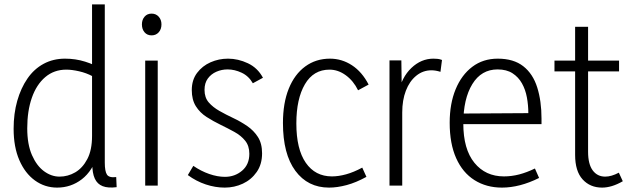

<svg xmlns="http://www.w3.org/2000/svg" viewBox="-20 -845 2870 874"><path d="M457 -825V-105Q457 -65 467 -50Q477 -35 509 -39L511 7Q472 12 447.5 2.5Q423 -7 411.5 -32Q400 -57 400 -99V-146H427Q402 -67 352.5 -29Q303 9 240 9Q184 9 139 -23.5Q94 -56 68 -116Q42 -176 42 -259Q42 -328 58.5 -386Q75 -444 105 -487.5Q135 -531 178.5 -554.5Q222 -578 276 -578Q324 -578 367 -564.5Q410 -551 443 -531L401 -498Q373 -513 340 -520.5Q307 -528 282 -528Q226 -528 186 -494Q146 -460 125 -400Q104 -340 104 -261Q104 -188 125.5 -139Q147 -90 180.5 -65.5Q214 -41 251 -41Q289 -41 322.5 -60.5Q356 -80 377.5 -121Q399 -162 399 -226V-825Z M641 0V-569H698V0ZM670 -684Q650 -684 638 -698Q626 -712 626 -734Q626 -755 638 -769Q650 -783 670 -783Q690 -783 702.5 -769Q715 -755 715 -734Q715 -712 702.5 -698Q690 -684 670 -684Z M1003 9Q960 9 916.5 -5.5Q873 -20 835 -48L860 -90Q895 -66 932.5 -53Q970 -40 1004 -40Q1049 -40 1082 -68Q1115 -96 1115 -145Q1115 -181 1096 -204.5Q1077 -228 1047 -244.5Q1017 -261 984 -277Q951 -293 920.5 -312.5Q890 -332 871.5 -361.5Q853 -391 853 -435Q853 -481 877 -513Q901 -545 938.5 -561.5Q976 -578 1018 -578Q1064 -578 1108.5 -557Q1153 -536 1177 -491L1131 -466Q1112 -499 1080 -514Q1048 -529 1016 -529Q989 -529 965 -518.5Q941 -508 926 -487.5Q911 -467 911 -436Q911 -401 930 -379Q949 -357 979 -340Q1009 -323 1042 -307.5Q1075 -292 1105 -271.5Q1135 -251 1154 -221.5Q1173 -192 1173 -147Q1173 -97 1148.5 -62Q1124 -27 1085.5 -9Q1047 9 1003 9Z M1478 9Q1381 9 1324.5 -67.5Q1268 -144 1268 -285Q1268 -376 1294.5 -441.5Q1321 -507 1369.5 -542.5Q1418 -578 1482 -578Q1536 -578 1582 -548Q1628 -518 1658 -460L1610 -434Q1589 -477 1554 -502.5Q1519 -528 1480 -528Q1407 -528 1368 -461.5Q1329 -395 1329 -283Q1329 -166 1372 -104Q1415 -42 1491 -42Q1521 -42 1555.5 -51.5Q1590 -61 1629 -82L1648 -40Q1601 -14 1558 -2.5Q1515 9 1478 9Z M1753 0V-570H1807L1809 -420H1793Q1808 -493 1852.5 -535.5Q1897 -578 1953 -578Q1963 -578 1972.5 -577Q1982 -576 1992 -572L1985 -518Q1963 -525 1944 -525Q1905 -525 1874.5 -500Q1844 -475 1827.5 -432Q1811 -389 1811 -333V0Z M2265 9Q2194 9 2140 -25Q2086 -59 2056.5 -125Q2027 -191 2027 -286Q2027 -373 2054 -438.5Q2081 -504 2130 -541Q2179 -578 2246 -578Q2318 -578 2362 -543.5Q2406 -509 2425.5 -447Q2445 -385 2445 -305V-280H2060L2061 -328L2385 -330Q2385 -366 2378.5 -401.5Q2372 -437 2356 -465.5Q2340 -494 2313 -511.5Q2286 -529 2245 -529Q2171 -529 2130 -462Q2089 -395 2089 -283Q2089 -166 2139.5 -104Q2190 -42 2274 -42Q2309 -42 2343.5 -51Q2378 -60 2415 -78L2434 -35Q2390 -13 2347.5 -2Q2305 9 2265 9Z M2721 9Q2666 9 2632 -28.5Q2598 -66 2598 -140V-723H2657V-154Q2657 -98 2678 -69.5Q2699 -41 2735 -41Q2749 -41 2764.5 -45.5Q2780 -50 2797 -59L2815 -20Q2789 -5 2765.5 2Q2742 9 2721 9ZM2504 -520V-569H2798V-520Z"/></svg>

Font: Yaldevi Light
Style: Regular
Weight: 300
Designer: Sol Matas, Rajitha Manaperi, Kosala Senevirathne
Foundry: Mooniak
Version: Version 1.100